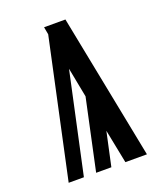

<svg xmlns="http://www.w3.org/2000/svg" viewBox="-136 -824 772 913"><g transform="rotate(-20 250.0 -367.5)"><path d="M53 0 203 -697 196 -735H304L449 0H340L306 -171L269 0H192L269 -359L240 -509L130 0Z"/></g></svg>

Font: Iosevka SS04 Extrabold
Style: Regular
Weight: 800
Monospace: yes
Designer: Belleve Invis
Foundry: Belleve Invis
Version: Version 19.0.0; ttfautohint (v1.8.4)